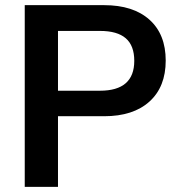

<svg xmlns="http://www.w3.org/2000/svg" viewBox="-20 -725 700 745"><path d="M76 -705H384Q497 -705 560 -648.5Q623 -592 623 -490Q623 -388 560 -331Q497 -274 384 -274H205V0H76ZM368 -373Q501 -373 501 -489Q501 -548 468 -576.5Q435 -605 368 -605H205V-373Z"/></svg>

Font: wassup Sans
Style: Bold
Weight: 700
Version: Version 2.001